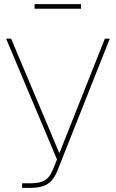

<svg xmlns="http://www.w3.org/2000/svg" viewBox="-20 -916 565 936"><path d="M87.9 -22.5H124Q158.7 -22.5 179.9 -28.8Q201.2 -35.2 215.1 -50.8Q229 -66.4 240.7 -95.7L257.8 -138.7L9.8 -727.5H34.2L186 -367.2Q230 -263.7 273.4 -159.7L265.6 -159.2Q307.1 -263.2 348.1 -367.2L491.2 -727.5H515.1L261.2 -86.9Q248 -53.7 231 -35.2Q213.9 -16.6 188.5 -8.3Q163.1 0 124 0H87.9ZM375 -873.5H148.4V-896H375Z"/></svg>

Font: Intratopia Thin
Style: Regular
Weight: 100
Designer: Rasmus Andersson
Foundry: rsms
Version: Version 3.000;Glyphs 3.2.3 (3260)